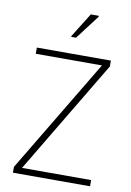

<svg xmlns="http://www.w3.org/2000/svg" viewBox="-99 -976 710 1037"><g transform="rotate(10 256.5 -457.5)"><path d="M47 0V-32L420 -654H57V-688H463V-656L91 -34H470V0ZM230 -777V-782L313 -915H357V-910L256 -777Z"/></g></svg>

Font: Saira Semi Condensed Thin
Style: Regular
Weight: 100
Width: 4
Designer: Hector Gatti with collaboration of the Omnibus-Type team
Foundry: Omnibus-Type
Version: Version 1.001; ttfautohint (v1.8)